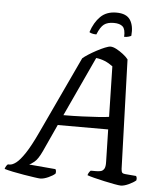

<svg xmlns="http://www.w3.org/2000/svg" viewBox="-92 -952 862 1005"><g transform="rotate(5 338.5 -450.0)"><path d="M157 0Q150 0 126 -3.5Q102 -7 71 -12Q40 -17 11.5 -23Q-17 -29 -33 -34Q-30 -44 -26 -50Q-22 -56 -18 -59H-9Q6 -59 25.5 -74Q45 -89 71 -128Q97 -167 131 -240L321 -646Q331 -655 350.5 -667.5Q370 -680 392.5 -692Q415 -704 434.5 -712Q454 -720 464 -720Q477 -720 495 -710.5Q513 -701 530.5 -687.5Q548 -674 558 -661L577 -87Q578 -73 582 -68Q586 -63 597 -62L656 -57Q658 -54 659.5 -48.5Q661 -43 659 -34Q645 -22 621 -11Q597 0 580 0Q571 0 546.5 -4.5Q522 -9 492 -15.5Q462 -22 437 -28.5Q412 -35 402 -39Q404 -47 408.5 -54Q413 -61 417 -64H445Q458 -64 469 -66.5Q480 -69 487 -80Q494 -91 493 -118L489 -287H224L158 -143Q138 -100 119 -85Q100 -70 93 -68L232 -56Q238 -48 235 -33Q224 -22 199.5 -11Q175 0 157 0ZM249 -341Q300 -341 348 -343Q396 -345 433 -347.5Q470 -350 488 -353L482 -618Q441 -649 394 -654ZM384 -777Q370 -777 360 -780Q350 -783 347 -786Q364 -838 395.5 -869Q427 -900 479 -900Q532 -900 552 -869Q572 -838 567 -786Q563 -783 552.5 -780Q542 -777 530 -777Q532 -817 517 -831Q502 -845 470 -845Q437 -845 418.5 -831Q400 -817 384 -777Z"/></g></svg>

Font: Texturina 72pt 72pt Medium
Style: Italic
Weight: 500
Italic angle: -11°
Designer: Guillermo Torres Carreño
Foundry: Omnibus-Type
Version: Version 1.002; ttfautohint (v1.8.3)